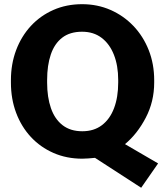

<svg xmlns="http://www.w3.org/2000/svg" viewBox="-20 -741 769 909"><path d="M648.4 147.9 429.7 6.3Q414.1 7.8 398.9 9Q383.8 10.3 369.6 10.3Q295.4 10.3 233.4 -16.8Q171.4 -43.9 126.2 -92.5Q81.1 -141.1 56.4 -206.8Q31.7 -272.5 31.7 -350.1V-361.3Q31.7 -438 56.4 -503.7Q81.1 -569.3 126.2 -618.2Q171.4 -667 233.2 -694.1Q294.9 -721.2 368.7 -721.2Q440.9 -721.2 502.9 -694.1Q564.9 -667 611.6 -618.2Q658.2 -569.3 684.1 -503.7Q710 -438 710 -361.3V-350.1Q710 -259.8 669.9 -183.3Q629.9 -106.9 571.8 -58.6L728.5 32.7ZM369.6 -119.6Q424.8 -119.6 462.6 -148.4Q500.5 -177.2 520 -229Q539.6 -280.8 539.6 -350.1V-362.3Q539.6 -430.2 519.3 -481.7Q499 -533.2 460.9 -562Q422.9 -590.8 368.7 -590.8Q311 -590.8 274.4 -562.5Q237.8 -534.2 220.5 -482.9Q203.1 -431.6 203.1 -362.3V-350.1Q203.1 -280.8 221.2 -228.8Q239.3 -176.8 276.4 -148.2Q313.5 -119.6 369.6 -119.6Z"/></svg>

Font: Roboto Slab LO Black
Style: Regular
Weight: 900
Designer: Google
Version: Version 2.000